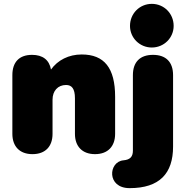

<svg xmlns="http://www.w3.org/2000/svg" viewBox="-20 -788 961 994"><path d="M148 10C216 10 252 -31 252 -95V-272C252 -318 280 -348 322 -348C351 -348 368 -330 368 -279V-95C368 -31 405 10 472 10C539 10 576 -31 576 -95V-287C576 -436 520 -506 403 -506C336 -506 279 -477 244 -428C235 -478 201 -504 146 -504C80 -504 44 -467 44 -399V-95C44 -31 81 10 148 10ZM651 186C806 186 876 110 876 -29V-399C876 -467 839 -504 772 -504C705 -504 668 -467 668 -399V-8C668 24 653 39 619 42C541 49 531 186 651 186ZM766 -542C829 -542 879 -592 879 -654C879 -718 829 -768 766 -768C703 -768 653 -718 653 -654C653 -592 703 -542 766 -542Z"/></svg>

Font: SN Pro Black
Style: Regular
Weight: 900
Designer: Tobias Whetton
Foundry: Supernotes
Version: Version 1.001;Glyphs 3.2 (3249)